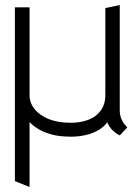

<svg xmlns="http://www.w3.org/2000/svg" viewBox="-20 -530 524 760"><path d="M454 -95V-510L397 -498V-154Q397 -117 378.5 -92Q360 -67 329 -55.5Q298 -44 260 -44Q210 -44 173.5 -58.5Q137 -73 117 -98Q97 -123 97 -152V-501H39V187L97 210V-46Q97 -47 105.5 -38.5Q114 -30 133 -18.5Q152 -7 183.5 2Q215 11 262 11Q291 11 319.5 4.5Q348 -2 370.5 -15.5Q393 -29 404 -46Q414 -26 424.5 -15.5Q435 -5 442.5 -0.5Q450 4 454 6L484 -26Q482 -28 474.5 -36Q467 -44 460.5 -59Q454 -74 454 -95Z"/></svg>

Font: AdventPro_ExpandedRegular
Style: ExpandedRegular
Weight: 400
Width: 7
Designer: VivaRado, Andreas Kalpakidis
Foundry: VivaRado, Andreas Kalpakidis
Version: Version 3.000